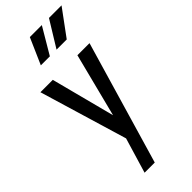

<svg xmlns="http://www.w3.org/2000/svg" viewBox="-299 -790 1022 1022"><g transform="rotate(-45 211.5 -279.0)"><path d="M106 192.9ZM182.6 192.9ZM182.6 192.9H106L165.5 -5.9L17.6 -499.5L16.6 -502H19H108.9H110.4V-500.5L203.6 -142.1L294.9 -500.5V-502H296.4H383.8H386.2L385.7 -499.5ZM184.6 -749.5H274.9L187.5 -601.6H119.6ZM328.6 -749.5H423.3L314.5 -601.6H237.8Z"/></g></svg>

Font: MAUL Condensed
Style: Condensed Regular
Weight: 400
Designer: MAUL
Version: Version 1.0; 2020; ttfautohint (v1.8.3)